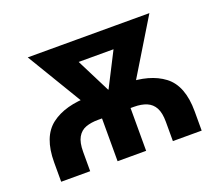

<svg xmlns="http://www.w3.org/2000/svg" viewBox="-97 -681 932 817"><g transform="rotate(-20 369.0 -273.0)"><path d="M50.8 0V-87.4Q50.8 -203.6 113.8 -251.7Q176.8 -299.8 288.6 -299.8H450.2Q560.5 -299.8 623.8 -251.7Q687 -203.6 687 -87.4V0H556.6V-87.4Q556.6 -127.9 544.2 -150.9Q531.7 -173.8 508.1 -183.8Q484.4 -193.8 450.2 -193.8H288.6Q256.3 -193.8 232.4 -185.1Q208.5 -176.3 195.3 -153.1Q182.1 -129.9 182.1 -87.4V0ZM306.2 0V-256.3H435.5V0ZM307.1 -198.7 98.1 -545.9H248.5L401.9 -241.7L387.7 -198.7ZM358.9 -198.7 346.2 -244.6 500 -545.9H648.9L438 -198.7ZM189.9 -453.6V-545.9H573.2V-453.6Z"/></g></svg>

Font: Inter
Style: 650
Weight: 650
Designer: Rasmus Andersson
Foundry: rsms
Version: Version 4.001;git-66647c0bb